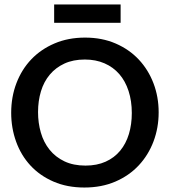

<svg xmlns="http://www.w3.org/2000/svg" viewBox="-20 -828 758 858"><path d="M222 -726V-808H519V-726ZM689 -326Q689 -257 666 -196Q643 -135 600 -89Q557 -43 495.5 -16.5Q434 10 357 10Q280 10 219 -16.5Q158 -43 116 -88.5Q74 -134 52 -195Q30 -256 30 -324Q30 -395 53.5 -456.5Q77 -518 120 -563Q163 -608 224 -634Q285 -660 360 -660Q436 -660 497 -633.5Q558 -607 600.5 -561.5Q643 -516 666 -455.5Q689 -395 689 -326ZM569 -323Q569 -377 554.5 -421.5Q540 -466 513 -497Q486 -528 447 -545Q408 -562 359 -562Q307 -562 268 -544Q229 -526 202.5 -494.5Q176 -463 163 -420Q150 -377 150 -327Q150 -279 162.5 -235.5Q175 -192 201.5 -159Q228 -126 268 -107Q308 -88 362 -88Q413 -88 452 -105.5Q491 -123 517 -154.5Q543 -186 556 -229Q569 -272 569 -323Z"/></svg>

Font: Zilla Slab SemiBold
Style: Regular
Weight: 600
Designer: Typotheque.com
Foundry: Typotheque type foundry
Version: Version 1.1; 2017